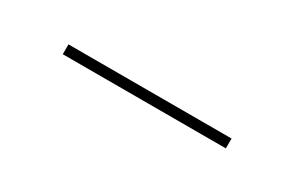

<svg xmlns="http://www.w3.org/2000/svg" viewBox="-2 -411 441 287"><g transform="rotate(30 218.0 -267.5)"><path d="M77.5 -258.5V-275.5H359V-258.5Z"/></g></svg>

Font: Anek Tamil Thin
Style: Regular
Weight: 250
Designer: Aadarsh Rajan (Tamil), Yesha Goshar (Latin)
Foundry: Ek Type
Version: Version 1.003